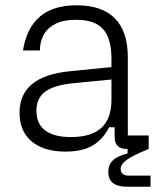

<svg xmlns="http://www.w3.org/2000/svg" viewBox="-20 -564 593 727"><path d="M228 10Q146 10 100 -28.5Q54 -67 54 -137Q54 -207 102 -246Q150 -285 242 -294L402 -310V-263L258 -249Q186 -242 152 -217.5Q118 -193 118 -146V-145Q118 -95 151 -70Q184 -45 249 -45Q326 -45 364 -80Q402 -115 402 -186V-277V-289V-341Q402 -418 370.5 -453.5Q339 -489 269 -489Q219 -489 188.5 -473Q158 -457 144.5 -430.5Q131 -404 131 -373H67Q81 -459 131.5 -501.5Q182 -544 270 -544Q366 -544 415 -494.5Q464 -445 464 -347V-51H543V0H460Q414 0 414 -46V-82H393Q369 -35 330 -12.5Q291 10 228 10ZM461 143Q390 143 390 87Q390 60 407 43.5Q424 27 463 17V-13L543 0Q482 25 459.5 41.5Q437 58 437 75Q437 101 468 101H550V143Z"/></svg>

Font: Mozilla Headline ExtraLight
Style: Regular
Weight: 200
Designer: Studio DRAMA
Foundry: Studio DRAMA
Version: Version 1.000